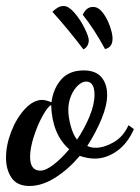

<svg xmlns="http://www.w3.org/2000/svg" viewBox="-32 -586 465 638"><path d="M-12 -62Q-12 -104 5.5 -149Q23 -194 51 -224Q79 -254 108 -254Q120 -254 139 -246Q145 -292 171.5 -322Q198 -352 246 -352Q286 -352 305 -329.5Q324 -307 324 -271Q324 -236 305.5 -191Q287 -146 258 -101Q270 -95 286 -95Q314 -95 346 -113.5Q378 -132 395 -170L413 -157Q392 -109 356.5 -84Q321 -59 283 -59Q260 -59 233 -68Q196 -24 152 4Q108 32 66 32Q25 32 6.5 5Q-12 -22 -12 -62ZM282 -271Q282 -315 254 -315Q241 -315 227 -302Q213 -289 204 -267.5Q195 -246 195 -220Q195 -197 203 -167.5Q211 -138 224 -122Q249 -159 265.5 -199Q282 -239 282 -271ZM198 -90Q141 -140 138 -237Q126 -231 109 -200Q92 -169 80 -131Q68 -93 68 -65Q68 -19 102 -19Q120 -19 146 -39Q172 -59 198 -90ZM142 -547Q152 -556 160.5 -561Q169 -566 180 -566Q196 -566 215.5 -543.5Q235 -521 249 -492.5Q263 -464 263 -452Q263 -443 258.5 -434.5Q254 -426 245 -422Q197 -486 142 -547ZM243 -537Q255 -563 277 -563Q295 -563 309.5 -544Q324 -525 333 -499.5Q342 -474 342 -458Q342 -442 335 -433.5Q328 -425 317 -423Q282 -488 243 -537Z"/></svg>

Font: Dancing Script
Style: Bold
Weight: 700
Designer: Pablo Impallari
Foundry: Pablo Impallari
Version: Version 2.000